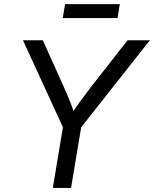

<svg xmlns="http://www.w3.org/2000/svg" viewBox="-20 -926 758 946"><path d="M240.2 0 290 -298.8 93.3 -727.5H190.9L296.9 -492.2Q313.5 -455.1 327.4 -419.7Q341.3 -384.3 354.5 -340.3H317.4Q344.7 -384.8 370.6 -420.4Q396.5 -456.1 424.3 -492.2L608.4 -727.5H718.3L379.9 -298.8L330.1 0ZM570.3 -905.8 559.1 -836.9H289.1L300.8 -905.8Z"/></svg>

Font: Inter 24pt
Style: Italic
Weight: 400
Italic angle: -9.3988°
Designer: Rasmus Andersson
Foundry: rsms
Version: Version 4.001;git-66647c0bb